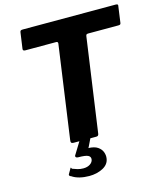

<svg xmlns="http://www.w3.org/2000/svg" viewBox="-137 -842 986 1162"><g transform="rotate(-15 356.5 -261.5)"><path d="M99 -728Q100 -736 103.5 -739Q107 -742 117 -742H699Q709 -742 711.5 -738.5Q714 -735 712 -728L698 -627Q697 -620 693 -618Q689 -616 681 -616H494Q485 -616 482 -613Q479 -610 478 -602L395 -16Q394 -7 390 -3.5Q386 0 379 0H237Q226 0 222.5 -5Q219 -10 221 -22L303 -604Q304 -616 293 -616H99Q83 -616 85 -629ZM405 143Q400 180 362.5 199.5Q325 219 277 219Q245 219 217 212Q189 205 169 191Q163 190 160.5 186Q158 182 159 178L179 143Q181 139 183 142.5Q185 146 186 149Q201 155 218 160Q235 165 254 165Q280 165 297 153.5Q314 142 316 125Q318 108 302 100Q286 92 240 92Q232 92 227.5 88Q223 84 225 78L276 -5H344L317 51Q315 54 313.5 54Q312 54 314 54Q352 55 372.5 69Q393 83 400.5 103Q408 123 405 143Z"/></g></svg>

Font: Libre Franklin Thin
Style: Bold Italic
Weight: 700
Italic angle: -8°
Version: Version 3.000